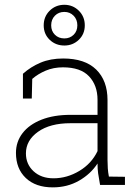

<svg xmlns="http://www.w3.org/2000/svg" viewBox="-20 -787 587 817"><path d="M204.6 10.3Q131.8 10.3 89.8 -29.5Q47.9 -69.3 47.9 -136.2Q47.9 -184.1 76.2 -220.7Q104.5 -257.3 156.7 -277.8Q209 -298.3 279.8 -298.3H395V-362.3Q395 -423.8 358.9 -462.2Q322.8 -500.5 248 -500.5Q207.5 -500.5 174.3 -486.3Q141.1 -472.2 117.2 -451.2L115.2 -367.7H77.6V-473.1Q110.8 -502.9 152.8 -520.5Q194.8 -538.1 248.5 -538.1Q341.3 -538.1 389.4 -491Q437.5 -443.8 437.5 -361.3V-106.4Q437.5 -88.4 438.7 -70.8Q439.9 -53.2 443.4 -35.6L511.7 -34.7V0H405.8Q399.9 -31.7 397.5 -49.8Q395 -67.9 395 -91.3Q365.7 -46.4 316.2 -18.1Q266.6 10.3 204.6 10.3ZM207.5 -28.3Q265.1 -28.3 317.4 -59.6Q369.6 -90.8 395 -144V-262.7H279.8Q192.9 -262.7 141.6 -226.1Q90.3 -189.5 90.3 -134.3Q90.3 -88.4 122.8 -58.3Q155.3 -28.3 207.5 -28.3ZM253.9 -593.3Q216.8 -593.3 191.4 -617.7Q166 -642.1 166 -679.2Q166 -716.3 191.4 -741.5Q216.8 -766.6 253.9 -766.6Q290 -766.6 315.4 -741.5Q340.8 -716.3 340.8 -679.2Q340.8 -642.1 315.4 -617.7Q290 -593.3 253.9 -593.3ZM253.9 -623.5Q277.3 -623.5 293.2 -638.9Q309.1 -654.3 309.1 -679.2Q309.1 -704.1 293.2 -720.2Q277.3 -736.3 253.9 -736.3Q229.5 -736.3 213.6 -720.2Q197.8 -704.1 197.8 -679.2Q197.8 -654.8 213.6 -639.2Q229.5 -623.5 253.9 -623.5Z"/></svg>

Font: Roboto Slab ExtraLight
Style: Regular
Weight: 250
Designer: Google
Version: Version 2.000; ttfautohint (v1.8.1.43-b0c9)